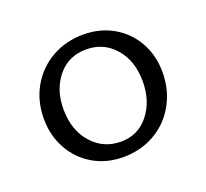

<svg xmlns="http://www.w3.org/2000/svg" viewBox="-75 -752 579 539"><g transform="rotate(-20 215.0 -483.0)"><path d="M36 -479Q36 -532 60 -574Q84 -616 126 -640Q168 -664 221 -664Q270 -664 309.5 -641.5Q349 -619 371.5 -579Q394 -539 394 -489Q394 -436 370 -393Q346 -350 304 -326Q262 -302 210 -302Q160 -302 120.5 -325Q81 -348 58.5 -388.5Q36 -429 36 -479ZM218 -345Q270 -345 301.5 -385Q333 -425 333 -483Q333 -545 299.5 -583.5Q266 -622 214 -622Q161 -622 129 -583Q97 -544 97 -486Q97 -423 131.5 -384Q166 -345 218 -345Z"/></g></svg>

Font: QiushuiShotai Bright
Style: Regular
Weight: 400
Designer: Christian Thalmann (Catharsis Fonts)
Version: Version 1.250;